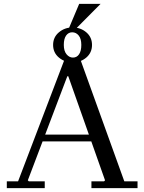

<svg xmlns="http://www.w3.org/2000/svg" viewBox="-20 -967 742 987"><path d="M15 0V-35H73L315 -670H390L619 -35H687V0H450V-35H515L520 -40L331 -575H326L123 -40L128 -35H210V0ZM174 -240V-275H473V-240ZM353 -646Q313 -646 283 -671Q253 -696 253 -736Q253 -776 283 -801Q313 -826 353 -826Q394 -826 423.5 -801Q453 -776 453 -736Q453 -696 423.5 -671Q394 -646 353 -646ZM355 -671Q375 -671 386.5 -688Q398 -705 398 -736Q398 -768 384.5 -784.5Q371 -801 351 -801Q332 -801 320 -784.5Q308 -768 308 -736Q308 -705 322 -688Q336 -671 355 -671ZM497 -947 358 -807H328L387 -947Z"/></svg>

Font: Brygada 1918
Style: Regular
Weight: 400
Designer: Mateusz Machalski | Borys Kosmynka | Przemek Hoffer
Foundry: NIEPODLEGLA 2018
Version: Version 3.006